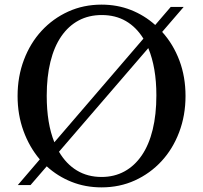

<svg xmlns="http://www.w3.org/2000/svg" viewBox="-20 -800 877 830"><path d="M419 10C471 10 519 0 563 -20C607 -40 645.3 -67.7 678 -103C710.7 -138.3 736.2 -180.2 754.5 -228.5C772.8 -276.8 782 -329 782 -385C782 -440.3 773.2 -491.5 755.5 -538.5C737.8 -585.5 713 -626.7 681 -662L774 -770H718L651 -692C619.7 -720 584.5 -741.7 545.5 -757C506.5 -772.3 464.3 -780 419 -780C367 -780 319 -770 275 -750C231 -730 192.7 -702.3 160 -667C127.3 -631.7 101.8 -589.8 83.5 -541.5C65.2 -493.2 56 -441 56 -385C56 -331 64.5 -280.7 81.5 -234C98.5 -187.3 122 -146.3 152 -111L57 0H112L182 -81C213.3 -52.3 249 -30 289 -14C329 2 372.3 10 419 10ZM600 -633 215 -185C193 -239 182 -306 182 -386C182 -440.7 187.3 -489.7 198 -533C208.7 -576.3 224.3 -613 245 -643C265.7 -673 290.7 -695.8 320 -711.5C349.3 -727.2 382.7 -735 420 -735C459.3 -735 494 -726.3 524 -709C554 -691.7 579.3 -666.3 600 -633ZM419 -35C379 -35 343.5 -44.3 312.5 -63C281.5 -81.7 255.7 -108.7 235 -144L621 -592C644.3 -536 656 -468 656 -388C656 -332.7 650.7 -283.2 640 -239.5C629.3 -195.8 613.7 -158.8 593 -128.5C572.3 -98.2 547.3 -75 518 -59C488.7 -43 455.7 -35 419 -35Z"/></svg>

Font: Libre Caslon Text
Style: Regular
Weight: 400
Designer: Pablo Impallari, Rodrigo Fuenzalida
Foundry: Pablo Impallari, Rodrigo Fuenzalida
Version: Version 1.000; ttfautohint (v0.93) -l 8 -r 50 -G 200 -x 14 -